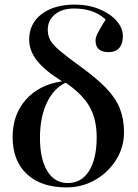

<svg xmlns="http://www.w3.org/2000/svg" viewBox="-20 -802 600 836"><path d="M270 14Q159 14 97 -44Q35 -102 35 -205Q35 -303 92.5 -368Q150 -433 250 -448Q176 -494 141.5 -537.5Q107 -581 107 -629Q107 -699 161 -740.5Q215 -782 307 -782Q363 -782 410.5 -763Q458 -744 486.5 -712.5Q515 -681 515 -644Q515 -611 499 -593Q483 -575 453 -575Q396 -575 396 -626Q396 -638 404.5 -656Q413 -674 440 -717Q389 -765 302 -765Q251 -765 219.5 -739.5Q188 -714 188 -672Q188 -648 198.5 -628Q209 -608 239.5 -582Q270 -556 328 -514Q399 -463 441.5 -419Q484 -375 502 -329Q520 -283 520 -227Q520 -161 486 -106.5Q452 -52 395 -19Q338 14 270 14ZM275 -5Q335 -5 368 -58Q401 -111 401 -204Q401 -283 370 -337.5Q339 -392 266 -442Q213 -417 183.5 -353.5Q154 -290 154 -203Q154 -109 186 -57Q218 -5 275 -5Z"/></svg>

Font: Literata 72pt Medium
Style: Regular
Weight: 500
Designer: Latin by Veronika Burian and Jose Scaglione. Greek by Irene Vlachou. Cyrillic by Vera Evstafieva.
Foundry: TypeTogether
Version: Version 3.002